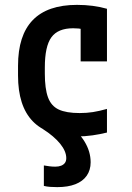

<svg xmlns="http://www.w3.org/2000/svg" viewBox="-20 -550 540 788"><path d="M215 218Q200 218 186 217Q172 216 160 213V129Q171 131 183 132.5Q195 134 207 134Q221 134 231 130Q241 126 246.5 118.5Q252 111 252 99Q252 71 227 40Q202 9 155 -21L252 -48Q302 -10 327 31Q352 72 352 116Q352 148 336 171Q320 194 289.5 206Q259 218 215 218ZM295 10Q54 10 54 -240V-280Q54 -530 296 -530Q363 -530 419 -514V-298H311V-499L366 -418Q346 -426 324 -430Q302 -434 280 -434Q218 -434 191 -397Q164 -360 164 -273V-248Q164 -186 177 -150.5Q190 -115 221 -100.5Q252 -86 307 -86Q336 -86 361.5 -90Q387 -94 419 -103V-6Q391 1 359.5 5.5Q328 10 295 10Z"/></svg>

Font: M PLUS 1 Code Medium
Style: Regular
Weight: 500
Designer: Coji Morishita
Foundry: UNDERFOREST DESIGN
Version: Version 1.002